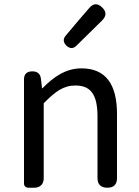

<svg xmlns="http://www.w3.org/2000/svg" viewBox="-20 -876 650 896"><path d="M92 -271V-20C92 -8 100 0 112 0H138H141C167 0 184 -17 184 -43V-394C238 -449 276 -477 332 -477C404 -477 435 -434 435 -332V-45C435 -15 451 0 481 0C511 0 526 -15 526 -45V-344C526 -482 474 -557 360 -557C286 -557 229 -516 178 -464H176L171 -509C168 -532 154 -543 131 -543C106 -543 92 -531 92 -506ZM345 -779 287 -710C273 -694 275 -678 290 -663C306 -648 322 -648 337 -663L401 -726L456 -780C477 -801 478 -821 456 -842C434 -863 414 -860 395 -837Z"/></svg>

Font: GenSenRounded2 TW R
Style: Regular
Weight: 400
Version: Version 2.100;PS 2.1;hotconv 16.6.51;makeotf.lib2.5.65220 DE